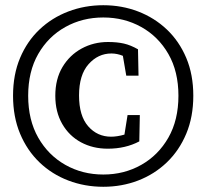

<svg xmlns="http://www.w3.org/2000/svg" viewBox="-20 -700 790 736"><path d="M376 -31Q456 -31 521.5 -68Q587 -105 625.5 -172.5Q664 -240 664 -333Q664 -426 625.5 -493Q587 -560 521.5 -596.5Q456 -633 376 -633Q296 -633 230.5 -596.5Q165 -560 126.5 -493Q88 -426 88 -333Q88 -240 126.5 -172.5Q165 -105 230.5 -68Q296 -31 376 -31ZM376 16Q305 16 242 -8Q179 -32 131.5 -77.5Q84 -123 57 -187.5Q30 -252 30 -333Q30 -414 57 -478Q84 -542 131.5 -587Q179 -632 242 -656Q305 -680 376 -680Q447 -680 509.5 -656Q572 -632 619.5 -587Q667 -542 694 -478Q721 -414 721 -333Q721 -252 694 -187.5Q667 -123 619.5 -77.5Q572 -32 509.5 -8Q447 16 376 16ZM393 -130Q336 -130 290.5 -154.5Q245 -179 218.5 -225Q192 -271 192 -333Q192 -397 219.5 -443Q247 -489 293 -514Q339 -539 394 -539Q429 -539 455 -533Q481 -527 509 -511L511 -410H464L451 -486Q429 -495 407 -495Q356 -495 319.5 -454Q283 -413 283 -334Q283 -256 318 -216Q353 -176 406 -176Q417 -176 430 -178Q443 -180 457 -184L469 -259H516L514 -158Q461 -130 393 -130Z"/></svg>

Font: Source Serif 4 SmText Semibold
Style: Regular
Weight: 600
Designer: Frank Grießhammer
Foundry: Adobe
Version: Version 4.005;hotconv 1.1.0;makeotfexe 2.6.0